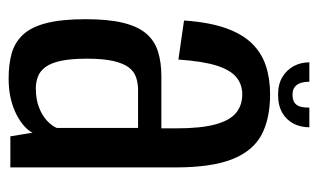

<svg xmlns="http://www.w3.org/2000/svg" viewBox="-166 -567 737 445"><g transform="rotate(90 202.5 -344.5)"><path d="M162 4Q188.5 4 209.8 -1.2Q231 -6.5 247 -15Q263 -23.5 273.2 -33Q283.5 -42.5 287.5 -51.5L296 0H368V-382.5Q368 -466.5 349 -514.2Q330 -562 292.8 -582Q255.5 -602 198.5 -602Q162 -602 132.5 -592.2Q103 -582.5 81 -560.2Q59 -538 45.2 -499.2Q31.5 -460.5 27.5 -402.5L118 -389.5Q122 -446.5 132.2 -478.5Q142.5 -510.5 159.2 -524Q176 -537.5 198.5 -537.5Q224 -537.5 241.5 -523.2Q259 -509 268.2 -475.5Q277.5 -442 277.5 -384V-350H157Q124 -350 99 -342Q74 -334 57.5 -314.5Q41 -295 32.8 -261Q24.5 -227 24.5 -174.5Q24.5 -119 33.5 -83.8Q42.5 -48.5 60.2 -29.5Q78 -10.5 103.2 -3.2Q128.5 4 162 4ZM185 -59Q170.5 -59 157.8 -63.8Q145 -68.5 135.5 -81.2Q126 -94 121 -117.2Q116 -140.5 116 -178Q116 -215.5 121.5 -239Q127 -262.5 136.5 -274.8Q146 -287 159.5 -291.5Q173 -296 188.5 -296H276.5V-107.5Q272 -96.5 259.8 -85Q247.5 -73.5 228.5 -66.2Q209.5 -59 185 -59ZM199.5 -620.5Q225 -620.5 241.8 -630.5Q258.5 -640.5 266.8 -656.8Q275 -673 275 -693H229.5Q229.5 -680.5 227 -671.8Q224.5 -663 217.8 -658.5Q211 -654 199.5 -654Q189 -654 182.5 -658.5Q176 -663 172.8 -671.5Q169.5 -680 169.5 -693H124.5Q124.5 -673 133.2 -656.8Q142 -640.5 158.5 -630.5Q175 -620.5 199.5 -620.5Z"/></g></svg>

Font: Anybody Condensed
Style: Regular
Weight: 400
Width: 3
Designer: Tyler Finck
Foundry: Etcetera Type Company
Version: Version 1.113;gftools[0.9.25]